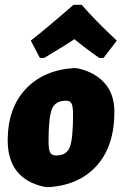

<svg xmlns="http://www.w3.org/2000/svg" viewBox="-20 -767 508 799"><path d="M146 -526 108 -598Q164 -641 286 -747H320Q376 -682 466 -598L411 -526H393Q330 -570 290 -604Q264 -586 164 -526ZM290 -484 306 -482Q376 -466 416 -420.5Q456 -375 456 -301Q456 -159 382 -77Q308 5 178 12L162 10Q12 -24 12 -183Q12 -316 86.5 -396Q161 -476 290 -484ZM255 -348Q209 -348 195.5 -312Q182 -276 182 -179Q182 -145 188.5 -132.5Q195 -120 214 -120Q258 -120 271 -156Q284 -192 284 -290Q284 -323 278 -335.5Q272 -348 255 -348Z"/></svg>

Font: Alegreya Sans SC Black
Style: Italic
Weight: 900
Italic angle: -7°
Designer: Juan Pablo del Peral
Foundry: Huerta Tipografica
Version: Version 2.007